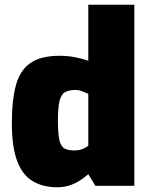

<svg xmlns="http://www.w3.org/2000/svg" viewBox="-20 -783 628 809"><path d="M222 6Q161 6 118 -19.5Q75 -45 52.5 -104Q30 -163 30 -263Q30 -363 47.5 -425.5Q65 -488 109 -518Q153 -548 232 -548Q264 -548 295.5 -542Q327 -536 352 -527V-763H546V0H382L352 -49Q333 -32 312 -19.5Q291 -7 269 -0.5Q247 6 222 6ZM293 -149Q313 -149 328.5 -155.5Q344 -162 352 -169V-387Q343 -392 327.5 -398Q312 -404 298 -404Q271 -404 254.5 -395Q238 -386 231 -358Q224 -330 224 -273Q224 -218 230.5 -191.5Q237 -165 252.5 -157Q268 -149 293 -149Z"/></svg>

Font: Exo Thin Black
Style: Regular
Weight: 900
Version: Version 2.000